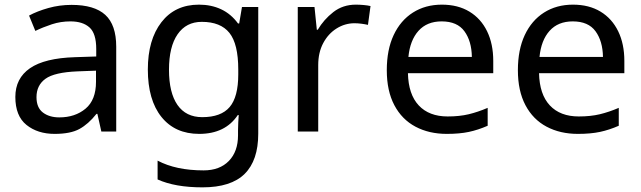

<svg xmlns="http://www.w3.org/2000/svg" viewBox="-20 -566 2757 826"><path d="M288 -545Q386 -545 433 -502Q480 -459 480 -365V0H416L399 -76H395Q360 -32 321.5 -11Q283 10 215 10Q142 10 94 -28.5Q46 -67 46 -149Q46 -229 109 -272.5Q172 -316 303 -320L394 -323V-355Q394 -422 365 -448Q336 -474 283 -474Q241 -474 203 -461.5Q165 -449 132 -433L105 -499Q140 -518 188 -531.5Q236 -545 288 -545ZM314 -259Q214 -255 175.5 -227Q137 -199 137 -148Q137 -103 164.5 -82Q192 -61 235 -61Q303 -61 348 -98.5Q393 -136 393 -214V-262Z M836 -546Q889 -546 931.5 -526Q974 -506 1004 -465H1009L1021 -536H1091V9Q1091 124 1032.5 182Q974 240 851 240Q733 240 658 206V125Q737 167 856 167Q925 167 964.5 126.5Q1004 86 1004 16V-5Q1004 -17 1005 -39.5Q1006 -62 1007 -71H1003Q949 10 837 10Q733 10 674.5 -63Q616 -136 616 -267Q616 -395 674.5 -470.5Q733 -546 836 -546ZM848 -472Q781 -472 744 -418.5Q707 -365 707 -266Q707 -167 743.5 -114.5Q780 -62 850 -62Q931 -62 968 -105.5Q1005 -149 1005 -246V-267Q1005 -377 967 -424.5Q929 -472 848 -472Z M1511 -546Q1526 -546 1543.5 -544.5Q1561 -543 1574 -540L1563 -459Q1550 -462 1534.5 -464Q1519 -466 1505 -466Q1464 -466 1428 -443.5Q1392 -421 1370.5 -380.5Q1349 -340 1349 -286V0H1261V-536H1333L1343 -438H1347Q1373 -482 1414 -514Q1455 -546 1511 -546Z M1881 -546Q1950 -546 1999.5 -516Q2049 -486 2075.5 -431.5Q2102 -377 2102 -304V-251H1735Q1737 -160 1781.5 -112.5Q1826 -65 1906 -65Q1957 -65 1996.5 -74.5Q2036 -84 2078 -102V-25Q2037 -7 1997 1.5Q1957 10 1902 10Q1826 10 1767.5 -21Q1709 -52 1676.5 -113.5Q1644 -175 1644 -264Q1644 -352 1673.5 -415Q1703 -478 1756.5 -512Q1810 -546 1881 -546ZM1880 -474Q1817 -474 1780.5 -433.5Q1744 -393 1737 -321H2010Q2009 -389 1978 -431.5Q1947 -474 1880 -474Z M2445 -546Q2514 -546 2563.5 -516Q2613 -486 2639.5 -431.5Q2666 -377 2666 -304V-251H2299Q2301 -160 2345.5 -112.5Q2390 -65 2470 -65Q2521 -65 2560.5 -74.5Q2600 -84 2642 -102V-25Q2601 -7 2561 1.5Q2521 10 2466 10Q2390 10 2331.5 -21Q2273 -52 2240.5 -113.5Q2208 -175 2208 -264Q2208 -352 2237.5 -415Q2267 -478 2320.5 -512Q2374 -546 2445 -546ZM2444 -474Q2381 -474 2344.5 -433.5Q2308 -393 2301 -321H2574Q2573 -389 2542 -431.5Q2511 -474 2444 -474Z"/></svg>

Font: Noto Sans Hatran
Style: Regular
Weight: 400
Designer: Monotype Design Team
Foundry: Monotype Imaging Inc.
Version: Version 2.001; ttfautohint (v1.8.4.7-5d5b)